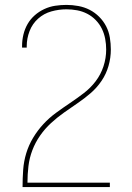

<svg xmlns="http://www.w3.org/2000/svg" viewBox="-20 -763 540 783"><path d="M72 0V-1Q72 -36 74.5 -70.5Q77 -105 87 -138Q97 -171 115 -201Q133 -231 156.5 -256.5Q180 -282 208 -302.5Q236 -323 265 -342.5Q294 -362 321.5 -383Q349 -404 370 -431.5Q391 -459 402 -492.5Q413 -526 413 -561Q413 -583 409 -604.5Q405 -626 395.5 -645.5Q386 -665 370.5 -681Q355 -697 335.5 -707Q316 -717 294.5 -721Q273 -725 251 -725Q220 -725 189.5 -716.5Q159 -708 135.5 -687Q112 -666 100.5 -636Q89 -606 89 -575Q89 -574 89 -572.5Q89 -571 89 -569H70Q70 -571 70 -572.5Q70 -574 70 -576Q70 -599 75.5 -622Q81 -645 92.5 -665Q104 -685 121.5 -700.5Q139 -716 160.5 -726Q182 -736 205 -739.5Q228 -743 251 -743Q275 -743 299.5 -738.5Q324 -734 345.5 -723Q367 -712 384.5 -694.5Q402 -677 413 -655.5Q424 -634 428 -609.5Q432 -585 432 -561Q432 -527 422.5 -494Q413 -461 394 -433Q375 -405 349.5 -383Q324 -361 296 -342Q268 -323 240.5 -303.5Q213 -284 188 -261Q163 -238 143.5 -210Q124 -182 112 -150.5Q100 -119 96 -85.5Q92 -52 92 -18H428V0Z"/></svg>

Font: Zed Mono Thin
Style: Regular
Weight: 100
Monospace: yes
Designer: Belleve Invis
Foundry: Belleve Invis
Version: Version 1.0.0; ttfautohint (v1.8.4)